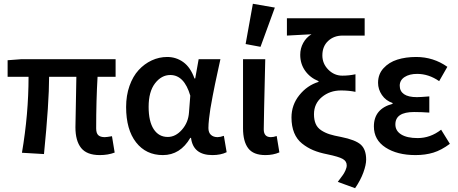

<svg xmlns="http://www.w3.org/2000/svg" viewBox="-20 -802 2402 1008"><path d="M503.9 12.2Q436 12.2 406 -25.1Q376 -62.5 376 -133.8Q376 -152.3 378.2 -250.5Q380.4 -348.6 380.9 -398.9H237.8Q237.8 -263.7 210.9 6.8L95.2 0Q129.9 -203.6 129.9 -398.9H20V-485.8L91.8 -491.2H586.9V-398.9H492.2Q484.9 -274.9 484.9 -127.9Q484.9 -103 495.8 -92.5Q506.8 -82 529.8 -82Q539.6 -82 567.9 -86.9L582 -1Q547.4 12.2 503.9 12.2Z M835 12.2Q746.6 12.2 694.3 -54.7Q642.1 -121.6 642.1 -240.2Q642.1 -300.8 659.9 -351.1Q677.7 -401.4 707.8 -434.1Q737.8 -466.8 776.6 -484.9Q815.4 -502.9 857.9 -502.9Q904.8 -502.9 942.4 -475.8Q980 -448.7 1001 -390.1H1004.9L1022.9 -491.2H1137.2Q1134.3 -477.5 1123.8 -429.7Q1113.3 -381.8 1108.9 -360.4Q1104.5 -338.9 1096.4 -297.4Q1088.4 -255.9 1084.5 -231.4Q1080.6 -207 1077.4 -178.2Q1074.2 -149.4 1074.2 -129.9Q1074.2 -106 1087.4 -94Q1100.6 -82 1122.1 -82Q1135.7 -82 1155.3 -88.9L1169.9 -2.9Q1138.7 12.2 1095.2 12.2Q994.1 12.2 982.9 -78.1H979Q926.3 12.2 835 12.2ZM860.8 -83Q901.9 -83 935.3 -121.1Q968.8 -159.2 972.2 -211.9L979 -299.8Q947.3 -408.2 874 -408.2Q827.6 -408.2 793.9 -364.5Q760.3 -320.8 760.3 -241.2Q760.3 -164.6 786.9 -123.8Q813.5 -83 860.8 -83Z M1373.5 12.2Q1310.1 12.2 1283 -23.7Q1255.9 -59.6 1255.9 -128.9V-491.2H1372.6Q1364.7 -163.1 1364.7 -123Q1364.7 -82 1401.9 -82Q1416 -82 1432.6 -87.9L1446.8 -2Q1414.1 12.2 1373.5 12.2ZM1269.5 -570.8 1307.6 -782.2 1422.9 -762.2 1347.7 -556.2Z M1844.2 186 1753.4 152.8Q1773.9 125.5 1780.5 116.2Q1787.1 106.9 1793.7 92.5Q1800.3 78.1 1800.3 65.9Q1800.3 44.4 1779.5 32.5Q1758.8 20.5 1697.3 7.8Q1655.3 -0.5 1624 -13.7Q1592.8 -26.9 1565.7 -48.6Q1538.6 -70.3 1524.4 -104.7Q1510.3 -139.2 1510.3 -185.1Q1510.3 -251 1551.3 -302.2Q1592.3 -353.5 1652.3 -372.1V-376Q1607.9 -394 1582 -430.4Q1556.2 -466.8 1556.2 -514.2Q1556.2 -547.9 1571.8 -576.4Q1587.4 -605 1615.2 -622.1Q1538.1 -618.7 1486.3 -615.2V-706.1H1894.5V-615.2H1778.3Q1732.9 -615.2 1702.6 -586.9Q1672.4 -558.6 1672.4 -511.2Q1672.4 -467.8 1703.6 -436.3Q1734.9 -404.8 1777.3 -404.8Q1812.5 -404.8 1846.2 -412.1V-319.8Q1811.5 -327.1 1770.5 -327.1Q1711.9 -327.1 1670.2 -292.7Q1628.4 -258.3 1628.4 -202.1Q1628.4 -172.4 1637.5 -151.6Q1646.5 -130.9 1666.7 -117.7Q1687 -104.5 1710.2 -97.2Q1733.4 -89.8 1770.5 -83Q1846.2 -67.9 1874.3 -42.5Q1902.3 -17.1 1902.3 36.1Q1902.3 63 1887.7 103.5Q1873 144 1844.2 186Z M2161.6 12.2Q2065.4 12.2 2004.2 -27.6Q1942.9 -67.4 1942.9 -138.2Q1942.9 -231 2041 -256.8V-261.2Q2005.4 -273.4 1985.1 -303.2Q1964.8 -333 1964.8 -367.2Q1964.8 -412.6 1993.4 -443.8Q2022 -475.1 2065.9 -489Q2109.9 -502.9 2165 -502.9Q2255.4 -502.9 2328.6 -451.2L2285.6 -376Q2230.5 -414.1 2169.9 -414.1Q2129.4 -414.1 2104 -397.5Q2078.6 -380.9 2078.6 -352.1Q2078.6 -323.2 2101.1 -307.6Q2123.5 -292 2168.9 -292Q2186 -292 2233.9 -295.9V-210.9Q2191.9 -213.9 2153.8 -213.9Q2055.7 -213.9 2055.7 -148.9Q2055.7 -115.2 2086.2 -96.2Q2116.7 -77.1 2172.9 -77.1Q2239.3 -77.1 2295.9 -121.1L2341.8 -46.9Q2297.4 -13.7 2255.1 -0.7Q2212.9 12.2 2161.6 12.2Z"/></svg>

Font: Toshiba Sans Medium
Style: Regular
Weight: 500
Designer: Paul D. Hunt
Foundry: Toshiba Corporation
Version: Version 2.020;PS 2.0;hotconv 1.0.86;makeotf.lib2.5.63406